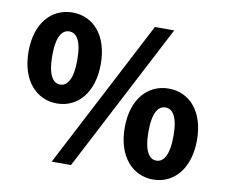

<svg xmlns="http://www.w3.org/2000/svg" viewBox="-75 -756 1011 861"><g transform="rotate(10 430.5 -325.5)"><path d="M189 -249C284 -249 353 -327 353 -457C353 -587 284 -663 189 -663C94 -663 24 -587 24 -457C24 -327 94 -249 189 -249ZM189 -335C158 -335 132 -366 132 -457C132 -548 158 -577 189 -577C220 -577 246 -548 246 -457C246 -366 220 -335 189 -335ZM212 12H300L651 -663H563ZM673 12C768 12 837 -66 837 -196C837 -326 768 -402 673 -402C578 -402 508 -326 508 -196C508 -66 578 12 673 12ZM673 -74C642 -74 616 -105 616 -196C616 -287 642 -316 673 -316C704 -316 730 -287 730 -196C730 -105 704 -74 673 -74Z"/></g></svg>

Font: Source Sans Pro
Style: Bold
Weight: 700
Designer: Paul D. Hunt
Foundry: Adobe Systems Incorporated
Version: Version 3.006;hotconv 1.0.111;makeotfexe 2.5.65597